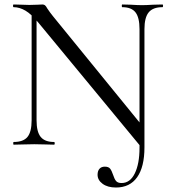

<svg xmlns="http://www.w3.org/2000/svg" viewBox="-20 -645 767 856"><path d="M41 -613Q38 -613 38 -619Q38 -625 41 -625L78 -624Q90 -623 111 -623Q133 -623 147 -624Q161 -625 169 -625Q176 -625 180.5 -621.5Q185 -618 191 -607Q203 -589 216 -573L616 -82L624 12L612 14L152 -543Q120 -582 93.5 -597.5Q67 -613 41 -613ZM415 134Q415 117 423.5 107.5Q432 98 447 98Q464 98 471 107Q478 116 484 134Q490 153 497.5 162Q505 171 522 171Q560 171 581 128Q602 85 602 14L624 12Q624 99 591.5 145Q559 191 497 191Q460 191 437.5 174.5Q415 158 415 134ZM41 -12Q84 -12 102.5 -34.5Q121 -57 121 -109V-602L143 -600V-109Q143 -57 161.5 -34.5Q180 -12 221 -12Q224 -12 224 -6Q224 0 221 0Q196 0 183 -1L133 -2L82 -1Q68 0 41 0Q39 0 39 -6Q39 -12 41 -12ZM525 -613Q523 -613 523 -619Q523 -625 525 -625L564 -624Q594 -622 613 -622Q631 -622 663 -624L704 -625Q707 -625 707 -619Q707 -613 704 -613Q662 -613 643 -590Q624 -567 624 -515V12L602 14V-515Q602 -567 584 -590Q566 -613 525 -613Z"/></svg>

Font: Cormorant SC
Style: Regular
Weight: 400
Designer: Christian Thalmann (Catharsis Fonts)
Foundry: Catharsis Fonts
Version: Version 4.000